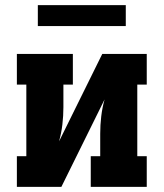

<svg xmlns="http://www.w3.org/2000/svg" viewBox="-20 -731 640 751"><path d="M46 0V-120H83V-400H46V-520H265V-400H228V-312Q228 -278 224 -244Q220 -210 211 -178L380 -520H554V-400H517V-120H554V0H335V-120H372V-208Q372 -242 376 -276Q380 -310 389 -342L220 0ZM128 -629V-711H472V-629Z"/></svg>

Font: Iosevka Etoile Heavy
Style: Regular
Weight: 900
Designer: Belleve Invis
Foundry: Belleve Invis
Version: Version 22.1.2; ttfautohint (v1.8.4)